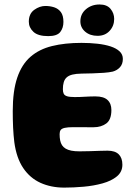

<svg xmlns="http://www.w3.org/2000/svg" viewBox="-20 -821 620 866"><path d="M269.4 25.2Q210.5 25.2 162.9 3.8Q115.2 -17.8 84.7 -63.1Q54.1 -108.4 44.5 -180.1Q42.6 -195.4 41.3 -211.7Q40 -228 39.1 -245.6Q38.2 -263.2 37.9 -281.7Q37.5 -300.1 37.5 -319.9Q37.5 -410.8 57.7 -470.5Q77.9 -530.2 117.2 -564.6Q156.6 -599 214.6 -613.3Q272.5 -627.6 347.5 -627.6Q385.6 -627.6 419.4 -623.8Q453.2 -620 479 -611.6Q504.8 -603.1 519.4 -589.3Q534.1 -575.5 534.1 -555.4Q534.1 -532 521.1 -517.7Q508 -503.4 488.6 -498.1Q472.5 -494.4 448.1 -492.6Q423.8 -490.8 397.3 -490.1Q370.9 -489.4 347.8 -489Q323.1 -488.6 306.8 -484.6Q290.5 -480.6 281.1 -472.2Q271.6 -463.8 267.6 -450.3Q263.6 -436.9 263.6 -418.5Q263.6 -406.5 267.2 -398.6Q270.9 -390.6 282.3 -386.9Q293.8 -383.2 316.9 -383.2Q328.2 -383.2 340.4 -383.6Q352.6 -384 364.9 -384.8Q377.1 -385.5 388.9 -385.9Q400.6 -386.2 410.8 -386.2Q447.6 -386.2 465 -370.1Q482.4 -354 482.4 -324.8Q482.4 -280.8 459.1 -263.9Q435.8 -247.1 403 -247.1Q390.6 -247.1 378.1 -247.1Q365.6 -247.1 353.6 -247.2Q341.6 -247.4 330.6 -247.4Q319.6 -247.4 310.8 -247.4Q285.4 -247.4 271.9 -244.3Q258.4 -241.2 253.6 -234.5Q248.9 -227.8 248.9 -215.9Q248.9 -200.2 251.4 -187.7Q253.9 -175.1 259.9 -165.9Q265.9 -156.8 276.2 -150.6Q286.5 -144.5 301.8 -141.4Q317.1 -138.4 338.8 -138.4Q362 -138.4 385.9 -139.2Q409.8 -140 430.8 -140.7Q451.8 -141.4 465.2 -141.4Q499.1 -141.4 515.6 -124.9Q532 -108.4 532 -78.1Q532 -45.8 507.1 -25.3Q482.2 -4.9 442.5 6.1Q402.8 17.1 356.9 21.2Q311 25.2 269.4 25.2ZM197.4 -658.1Q151.5 -658.1 130.8 -677.4Q110 -696.8 110 -723.1Q110 -759 134.4 -776.6Q158.9 -794.1 184.6 -794.1Q205.5 -794.1 224.2 -788.1Q243 -782 254.6 -766.4Q266.1 -750.9 266.1 -722.1Q266.1 -695.1 251.8 -676.6Q237.4 -658.1 197.4 -658.1ZM419.9 -659.4Q386 -659.4 364.2 -678.1Q342.5 -696.8 342.5 -724.6Q342.5 -757.9 367.6 -779.3Q392.8 -800.8 429.2 -800.8Q462.5 -800.8 478.8 -780.8Q495 -760.9 495 -735.5Q495 -704.1 474.4 -681.8Q453.9 -659.4 419.9 -659.4Z"/></svg>

Font: Gluten Thin
Style: Regular
Weight: 100
Designer: Tyler Finck
Foundry: Etcetera Type Company
Version: Version 1.300